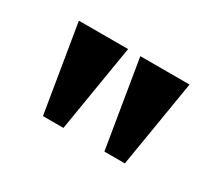

<svg xmlns="http://www.w3.org/2000/svg" viewBox="-66 -844 618 544"><g transform="rotate(30 243.0 -571.5)"><path d="M109 -429 62 -714H223L176 -429ZM310 -429 263 -714H424L377 -429Z"/></g></svg>

Font: Noto Serif Lao ExtraCondensed Black
Style: Regular
Weight: 900
Width: 2
Designer: Monotype Design Team
Foundry: Monotype Imaging Inc.
Version: Version 2.003; ttfautohint (v1.8.4.7-5d5b)